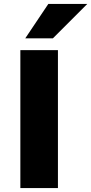

<svg xmlns="http://www.w3.org/2000/svg" viewBox="-20 -961 466 981"><path d="M84 0V-705H276V0ZM109 -765 227 -941H426L250 -765Z"/></svg>

Font: Nunito Sans 7pt Black
Style: Regular
Weight: 900
Designer: Vernon Adams
Foundry: Vernon Adams
Version: Version 3.101;gftools[0.9.27]